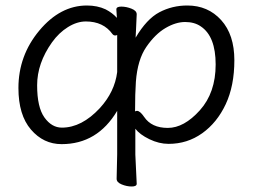

<svg xmlns="http://www.w3.org/2000/svg" viewBox="-20 -506 920 698"><path d="M406 -244V-379Q403 -377 399 -377Q393 -377 389 -382Q356 -428 292 -428Q260 -428 227 -407.5Q194 -387 169 -352Q115 -276 115 -196Q115 -116 141.5 -79Q168 -42 205 -42Q277 -42 343 -113Q397 -172 406 -244ZM406 -103Q334 18 204 18Q138 18 92.5 -35Q47 -88 47 -186Q47 -304 123 -395Q199 -486 296 -486Q334 -486 364 -472Q389 -459 405 -441Q404 -457 403 -472Q403 -482 421 -482Q439 -482 458 -474.5Q477 -467 477 -454Q477 -448 476 -432Q475 -416 474.5 -398.5Q474 -381 473 -369Q513 -437 559.5 -461.5Q606 -486 661 -486Q736 -486 784 -433Q832 -380 832 -287Q832 -194 800.5 -127Q769 -60 715 -21.5Q661 17 593 17Q558 17 523 0Q488 -17 472 -38V56L477 162Q477 172 459 172Q441 172 422.5 164.5Q404 157 404 144L406 55ZM471 -101Q475 -103 478 -103Q489 -103 504 -81Q531 -41 590 -41Q649 -41 706.5 -105Q764 -169 764 -271.5Q764 -374 710 -410Q687 -426 653 -426Q619 -426 581.5 -404Q544 -382 512 -335.5Q480 -289 474 -209Q471 -167 471 -101Z"/></svg>

Font: Moon Stars Kai T
Style: Regular
Weight: 400
Designer: GuiWonder
Version: Version 1.101